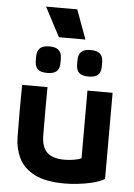

<svg xmlns="http://www.w3.org/2000/svg" viewBox="-59 -924 687 981"><g transform="rotate(5 284.0 -433.0)"><path d="M385 -470H514V-28Q488 -13 451.5 -4Q415 5 377.5 9Q340 13 311 13Q211 13 154.5 -16.5Q98 -46 74.5 -94.5Q51 -143 50 -199Q49 -270 49 -334.5Q49 -399 50 -470H180Q179 -345 180 -220Q181 -161 210 -134.5Q239 -108 298 -108Q326 -108 349.5 -112.5Q373 -117 385 -123ZM172 -542Q139 -542 124.5 -555Q110 -568 109 -593Q108 -610 109 -627Q110 -651 124.5 -664.5Q139 -678 172 -678Q205 -678 219.5 -664.5Q234 -651 235 -627Q236 -610 235 -593Q234 -568 219.5 -555Q205 -542 172 -542ZM384 -542Q351 -542 336.5 -555Q322 -568 321 -593Q320 -610 321 -627Q322 -651 336.5 -664.5Q351 -678 384 -678Q417 -678 431.5 -664.5Q446 -651 447 -627Q448 -610 447 -593Q446 -568 431.5 -555Q417 -542 384 -542ZM297 -879 352 -729H216L137 -879Z"/></g></svg>

Font: Kreadon
Style: Bold
Weight: 700
Designer: Reiya WATANABE
Foundry: StudioGnu
Version: Version 1.003; ttfautohint (v1.8.4.7-5d5b);gftools[0.9.32]